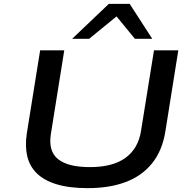

<svg xmlns="http://www.w3.org/2000/svg" viewBox="-20 -966 985 995"><path d="M435 9Q339 9 273.5 -11Q208 -31 170.5 -68Q133 -105 121 -157.5Q109 -210 119 -275L188 -705H313L244 -274Q229 -183 280.5 -141.5Q332 -100 446 -100Q565 -100 631 -148.5Q697 -197 711 -289L778 -705H904L837 -285Q821 -185 768 -119.5Q715 -54 631 -22.5Q547 9 435 9ZM354 -765 544 -946H652L769 -765H679L584 -881L442 -765Z"/></svg>

Font: Nunito Sans 7pt Expanded SemiBold
Style: Italic
Weight: 600
Width: 7
Italic angle: -9°
Designer: Vernon Adams
Foundry: Vernon Adams
Version: Version 3.101;gftools[0.9.27]